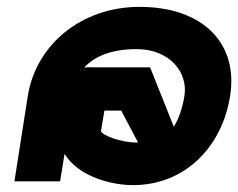

<svg xmlns="http://www.w3.org/2000/svg" viewBox="-20 -528 694 559"><path d="M22 0H155L168 -80C208 -14 304 11 367 11C519 11 627 -101 650 -249C674 -399 574 -508 386 -508C217 -508 85 -398 61 -249ZM225 -331C253 -362 301 -385 378 -385C473 -385 528 -318 517 -249C511 -213 501 -183 486 -159L417 -332H249C242 -332 233 -333 225 -331ZM274 -146 284 -206H333L382 -113H379C329 -113 277 -135 274 -146Z"/></svg>

Font: Charger Sport
Style: UltObl
Weight: 1000
Designer: Jasper
Foundry: Cannot Into Space Fonts
Version: Version 1.1